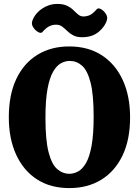

<svg xmlns="http://www.w3.org/2000/svg" viewBox="-20 -947 709 980"><path d="M334 13Q237 13 168 -32Q99 -77 62 -158.5Q25 -240 25 -348Q25 -463 63 -543.5Q101 -624 170.5 -667Q240 -710 333 -710Q430 -710 499.5 -665Q569 -620 606.5 -538.5Q644 -457 644 -348Q644 -234 605.5 -153.5Q567 -73 497.5 -30Q428 13 334 13ZM334 -60Q357 -60 379 -72Q401 -84 419 -115Q437 -146 447.5 -203.5Q458 -261 458 -352Q458 -465 442 -526.5Q426 -588 398.5 -612Q371 -636 336 -636Q313 -636 291 -624Q269 -612 251 -581Q233 -550 222.5 -493Q212 -436 212 -345Q212 -232 228 -170Q244 -108 272 -84Q300 -60 334 -60ZM399 -757Q372 -757 354 -766.5Q336 -776 323 -789Q310 -802 297 -811.5Q284 -821 266 -821Q250 -821 233.5 -814Q217 -807 195 -782Q187 -776 173.5 -784Q160 -792 150 -807Q140 -822 144 -837Q150 -859 168 -879.5Q186 -900 213.5 -913.5Q241 -927 272 -927Q303 -927 322.5 -917.5Q342 -908 355 -895Q368 -882 379.5 -872.5Q391 -863 405 -863Q422 -863 437.5 -869.5Q453 -876 475 -901Q483 -908 497 -899.5Q511 -891 520.5 -876Q530 -861 526 -846Q518 -814 485 -785.5Q452 -757 399 -757Z"/></svg>

Font: Calistoga
Style: Regular
Weight: 400
Designer: Yvonne Schuttler, Eben Sorkin
Foundry: www.sorkintype.com
Version: Version 1.010; ttfautohint (v1.8.4.7-5d5b)